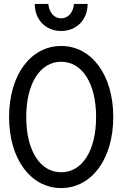

<svg xmlns="http://www.w3.org/2000/svg" viewBox="-20 -943 620 973"><path d="M290 10C445 10 554 -138 554 -350C554 -562 445 -710 290 -710C135 -710 26 -562 26 -350C26 -138 135 10 290 10ZM290 -70C183 -70 113 -180 113 -350C113 -520 183 -630 290 -630C397 -630 467 -520 467 -350C467 -180 397 -70 290 -70ZM225 -923H156C156 -843 212 -786 290 -786C368 -786 424 -843 424 -923H355C351 -879 325 -850 290 -850C255 -850 229 -879 225 -923Z"/></svg>

Font: CommitMono-dimboump
Style: Regular
Weight: 400
Monospace: yes
Designer: Eigil Nikolajsen
Foundry: Eigil Nikolajsen
Version: Version 1.143